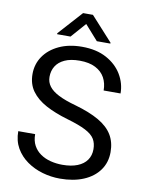

<svg xmlns="http://www.w3.org/2000/svg" viewBox="-98 -971 790 1049"><g transform="rotate(10 297.0 -446.5)"><path d="M461.4 -179.7Q461.4 -212.9 447.3 -236.3Q433.1 -259.8 396.5 -278.8Q359.9 -297.9 292.5 -317.4Q222.2 -337.9 170.4 -365.7Q118.7 -393.6 90.3 -432.9Q62 -472.2 62 -527.3Q62 -582.5 92 -626.2Q122.1 -669.9 176.5 -695.3Q231 -720.7 303.7 -720.7Q383.8 -720.7 439.7 -690.2Q495.6 -659.7 524.9 -610.6Q554.2 -561.5 554.2 -505.9H460.4Q460.4 -545.9 443.4 -576.9Q426.3 -607.9 391.6 -625.7Q356.9 -643.6 303.7 -643.6Q253.4 -643.6 220.7 -628.4Q188 -613.3 172.1 -587.4Q156.2 -561.5 156.2 -528.3Q156.2 -498.5 173.6 -475.6Q190.9 -452.6 227.5 -434.1Q264.2 -415.5 322.8 -399.4Q403.3 -376.5 455.1 -346.7Q506.8 -316.9 531.5 -276.4Q556.2 -235.8 556.2 -180.7Q556.2 -123 525.4 -80.1Q494.6 -37.1 439 -13.7Q383.3 9.8 308.1 9.8Q258.8 9.8 211.2 -3.9Q163.6 -17.6 124.8 -44.9Q85.9 -72.3 62.7 -112.5Q39.6 -152.8 39.6 -206.1H133.3Q133.3 -169.4 147.5 -143.3Q161.6 -117.2 186.3 -100.1Q210.9 -83 242.4 -75Q273.9 -66.9 308.1 -66.9Q357.4 -66.9 391.6 -80.6Q425.8 -94.2 443.6 -119.6Q461.4 -145 461.4 -179.7ZM331.1 -902.8 452.1 -769.5V-764.6H377L303.7 -847.2L231 -764.6H156.7V-770L276.4 -902.8Z"/></g></svg>

Font: Vazirmatn
Style: Regular
Weight: 400
Designer: Saber Rastikerdar
Foundry: Saber Rastikerdar
Version: Version 33.003;September 2, 2022;FontCreator 14.0.0.2862 64-